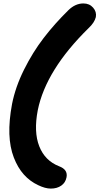

<svg xmlns="http://www.w3.org/2000/svg" viewBox="-20 -831 577 1114"><path d="M274.9 263.2Q242.2 263.2 201.2 243.2Q153.8 221.2 118.4 181.6Q83 142.1 60.1 82.8Q37.1 23.4 34.4 -53.5Q31.7 -130.4 49.8 -227.1Q69.3 -326.2 119.4 -426.8Q169.4 -527.3 233.2 -610.4Q296.9 -693.4 377 -772Q417 -811 463.9 -811Q499 -811 520.3 -786.6Q541.5 -762.2 536.1 -731.9Q528.3 -699.7 493.2 -667Q246.6 -424.8 199.2 -191.9Q174.8 -65.9 207.8 17.8Q240.7 101.6 323.2 133.8Q374 152.8 366.2 196.8Q360.4 228.5 335.7 245.8Q311 263.2 274.9 263.2Z"/></svg>

Font: Shantell Sans Normal
Style: Bold Italic
Weight: 700
Italic angle: -11.31°
Designer: Stephen Nixon, Anya Danilova, Shantell Martin
Foundry: Arrow Type
Version: Version 1.006;[559af2be0]